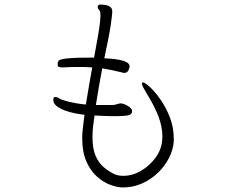

<svg xmlns="http://www.w3.org/2000/svg" viewBox="-20 -776 1040 843"><path d="M743 -157V-167Q743 -217 725.5 -261.5Q708 -306 683.5 -340.5Q659 -375 637.5 -394.5Q616 -414 608 -414H607Q603 -414 603 -409Q603 -404 608.5 -393Q614 -382 622 -369Q657 -313 675 -266.5Q693 -220 693 -177Q693 -173 692.5 -169Q692 -165 692 -160Q689 -120 663.5 -84.5Q638 -49 600 -26.5Q562 -4 521 -4Q497 -4 479 -13Q453 -26 432 -45Q411 -64 398.5 -95Q386 -126 386 -175Q386 -196 389 -223L395 -269Q440 -266 478 -266Q532 -266 546 -270.5Q560 -275 560 -288Q560 -299 543.5 -309.5Q527 -320 513 -322H511Q505 -322 498 -320Q491 -318 484 -316Q482 -315 468.5 -315Q455 -315 435 -315H401Q408 -360 415 -400Q422 -440 429 -476Q471 -469 515 -458Q518 -457 520.5 -456.5Q523 -456 526 -456Q543 -456 548 -479Q548 -481 548.5 -482Q549 -483 549 -484Q549 -501 520 -509.5Q491 -518 438 -520Q459 -617 466 -665Q473 -713 473 -725Q473 -740 463 -746.5Q453 -753 441 -754.5Q429 -756 422 -756Q414 -756 412 -753Q409 -749 409 -745Q409 -739 415 -733Q421 -727 421 -709V-704Q419 -667 410.5 -619.5Q402 -572 393 -523H371Q320 -523 291.5 -521Q263 -519 250.5 -515.5Q238 -512 235.5 -506.5Q233 -501 233 -494Q233 -485 237.5 -482.5Q242 -480 252 -480Q274 -481 293 -481.5Q312 -482 328 -482Q344 -482 358 -481.5Q372 -481 385 -480Q378 -444 371.5 -404Q365 -364 357 -317Q334 -319 309.5 -323.5Q285 -328 266.5 -333.5Q248 -339 241 -343Q240 -345 234 -347.5Q228 -350 223 -350Q216 -350 215 -344.5Q214 -339 214 -338Q214 -322 228.5 -310.5Q243 -299 264.5 -291Q286 -283 309.5 -278.5Q333 -274 351 -272Q347 -239 344.5 -220.5Q342 -202 341.5 -191Q341 -180 341 -168Q341 -108 359.5 -66.5Q378 -25 406.5 0Q435 25 465.5 36Q496 47 520 47Q564 47 603.5 29.5Q643 12 673.5 -17.5Q704 -47 722.5 -83.5Q741 -120 743 -157Z"/></svg>

Font: Klee One
Style: Regular
Weight: 400
Designer: Fontworks Inc.
Foundry: Fontworks Inc.
Version: Version 1.100